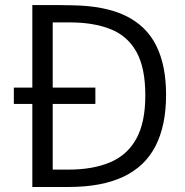

<svg xmlns="http://www.w3.org/2000/svg" viewBox="-20 -743 736 763"><path d="M359 -395V-330H35V-395ZM108.5 -723Q111.5 -723 127.2 -722.8Q143 -722.5 166 -722.8Q189 -723 215 -722.8Q241 -722.5 263.5 -722Q397 -720.5 479.8 -680Q562.5 -639.5 601.2 -561Q640 -482.5 640 -366.5Q640 -244.5 598.2 -163Q556.5 -81.5 470.5 -40.8Q384.5 0 253 0H108.5ZM189.5 -654V-69H252Q349 -69 417.2 -97.8Q485.5 -126.5 521.5 -191.2Q557.5 -256 557.5 -364Q557.5 -474 522 -537.2Q486.5 -600.5 419.2 -627.2Q352 -654 256.5 -654Z"/></svg>

Font: Public Sans Thin Light
Style: Regular
Weight: 300
Version: Version 1.007